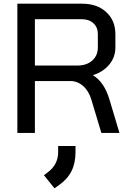

<svg xmlns="http://www.w3.org/2000/svg" viewBox="-20 -720 699 1040"><path d="M74 -700H425Q506 -700 555.5 -654.5Q605 -609 605 -535V-463Q605 -411 572.5 -371Q540 -331 484 -313V-312Q543 -277 572 -184L627 0H529L475 -180Q461 -227 430.5 -254Q400 -281 361 -281H169V0H74ZM399 -365Q449 -365 479.5 -392Q510 -419 510 -463V-536Q510 -572 486 -594Q462 -616 423 -616H169V-365ZM218 229 238 214Q295 172 295 104V71H389V104Q389 164 367 207.5Q345 251 299 283L275 300Z"/></svg>

Font: Bai Jamjuree Medium
Style: Regular
Weight: 500
Version: Version 1.000; ttfautohint (v1.6)